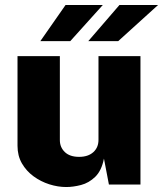

<svg xmlns="http://www.w3.org/2000/svg" viewBox="-20 -743 656 773"><path d="M246.5 10Q213 10 178.5 -1Q144 -12 115 -33.2Q86 -54.5 68.2 -85.2Q50.5 -116 50.5 -156V-517H221V-179Q221 -150 241 -130.8Q261 -111.5 298.5 -111.5Q334.5 -111.5 355.5 -130.2Q376.5 -149 376.5 -180V-517H545.5V0H418.5L398.5 -104.5Q389 -56 363.5 -31.2Q338 -6.5 306.2 1.8Q274.5 10 246.5 10ZM244 -723 142.5 -577.5H263L394 -723ZM461 -723 335.5 -577.5H456L616.5 -723Z"/></svg>

Font: Public Sans ExtraBold
Style: Regular
Weight: 800
Designer: The Public Sans Project Authors: Dan O. Williams and USWDS (Libre Franklin designed by Pablo Impallari and Rodrigo Fuenz
Version: Version 1.007